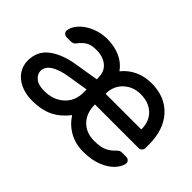

<svg xmlns="http://www.w3.org/2000/svg" viewBox="-88 -795 1070 1070"><g transform="rotate(45 446.5 -260.0)"><path d="M384 -329V-342Q384 -391 351.5 -417.5Q319 -444 267 -444Q227 -444 204.5 -430.5Q182 -417 162 -390Q156 -382 149 -379Q142 -376 130 -376H100Q89 -376 80.5 -384Q72 -392 73 -403Q76 -433 102.5 -462.5Q129 -492 173 -511Q217 -530 267 -530Q324 -530 369.5 -509.5Q415 -489 442 -450Q472 -488 516.5 -509Q561 -530 616 -530Q723 -530 785 -462Q847 -394 847 -277V-250Q847 -239 839 -231Q831 -223 820 -223H476V-217Q478 -151 516.5 -113.5Q555 -76 616 -76Q666 -76 693.5 -89Q721 -102 743 -126Q751 -134 757.5 -137Q764 -140 775 -140H805Q817 -140 825 -132Q833 -124 832 -113Q828 -86 802.5 -57.5Q777 -29 729.5 -9.5Q682 10 616 10Q555 10 507 -16.5Q459 -43 428 -91Q390 -41 339.5 -15.5Q289 10 212 10Q161 10 121 -8.5Q81 -27 59.5 -59Q38 -91 38 -131Q38 -206 94 -248.5Q150 -291 243 -306ZM757 -307V-310Q757 -371 718.5 -407.5Q680 -444 616 -444Q558 -444 517.5 -407Q477 -370 476 -310V-307ZM384 -249 266 -230Q201 -220 165 -197.5Q129 -175 129 -141Q129 -116 152 -96Q175 -76 222 -76Q294 -76 339 -117Q384 -158 384 -224Z"/></g></svg>

Font: Hezaedrus
Style: Regular
Weight: 400
Designer: Hubert & Fischer
Foundry: Hubert & Fischer
Version: Version 1.10;September 3, 2019;FontCreator 11.5.0.2425 64-bi